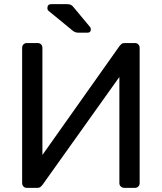

<svg xmlns="http://www.w3.org/2000/svg" viewBox="-20 -908 782 928"><path d="M110 0Q99 0 93 -7Q87 -14 87 -24V-676Q87 -687 93.5 -693.5Q100 -700 110 -700H162Q172 -700 178.5 -693.5Q185 -687 185 -676V-159L558 -686Q561 -690 566.5 -695Q572 -700 583 -700H632Q642 -700 648.5 -693.5Q655 -687 655 -676V-23Q655 -13 648.5 -6.5Q642 0 632 0H581Q571 0 564 -6.5Q557 -13 557 -23V-536L185 -14Q183 -11 177 -5.5Q171 0 160 0ZM363 -750Q352 -750 345 -752Q338 -754 330 -761L214 -856Q209 -861 209 -868Q209 -888 228 -888H302Q316 -888 323.5 -884Q331 -880 339 -869L414 -779Q419 -774 419 -766Q419 -750 403 -750Z"/></svg>

Font: DVN-Rubik
Style: Regular
Weight: 400
Designer: Hubert and Fischer
Foundry: Hubert & Fischer
Version: Version 2.102